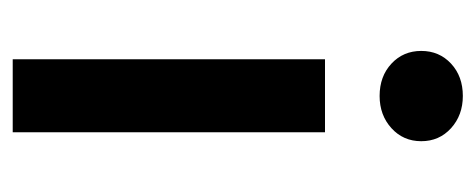

<svg xmlns="http://www.w3.org/2000/svg" viewBox="-243 -505 748 302"><g transform="rotate(90 131.0 -354.0)"><path d="M130.9 -577.1Q100.1 -577.1 80.1 -595.7Q60.1 -614.3 60.1 -642.6Q60.1 -670.9 80.1 -689.5Q100.1 -708 130.9 -708Q161.1 -708 181.6 -689.5Q202.1 -670.9 202.1 -642.6Q202.1 -614.3 181.6 -595.7Q161.1 -577.1 130.9 -577.1ZM73.2 0V-491.2H188V0Z"/></g></svg>

Font: SourceSansPro-Semibold
Style: Regular
Weight: 600
Designer: Paul D. Hunt
Foundry: Adobe Systems Incorporated
Version: Version 2.020;PS 2.0;hotconv 1.0.86;makeotf.lib2.5.63406